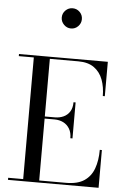

<svg xmlns="http://www.w3.org/2000/svg" viewBox="-66 -1094 736 1140"><g transform="rotate(5 302.0 -524.0)"><path d="M26 0V-12.5H115.5V-737.5H26V-750H555.5V-545H543.5Q543.5 -598.5 527.2 -642.2Q511 -686 475.2 -711.8Q439.5 -737.5 381 -737.5H211V-12.5H371Q439.5 -12.5 479.2 -39.2Q519 -66 536.2 -113.8Q553.5 -161.5 553.5 -225H566V0ZM373.5 -278.5Q373.5 -312 359.8 -335Q346 -358 322.8 -369.8Q299.5 -381.5 271 -381.5H180.5V-394H271Q299.5 -394 322.8 -404.8Q346 -415.5 359.8 -437.5Q373.5 -459.5 373.5 -493H386V-278.5ZM320 -928Q295.5 -928 277.8 -946Q260 -964 260 -988.5Q260 -1013.5 277.8 -1031Q295.5 -1048.5 320 -1048.5Q345 -1048.5 362.5 -1031Q380 -1013.5 380 -988.5Q380 -964 362.5 -946Q345 -928 320 -928Z"/></g></svg>

Font: Bodoni Moda 18pt
Style: Regular
Weight: 400
Designer: Owen Earl
Foundry: indestructible type
Version: Version 2.005